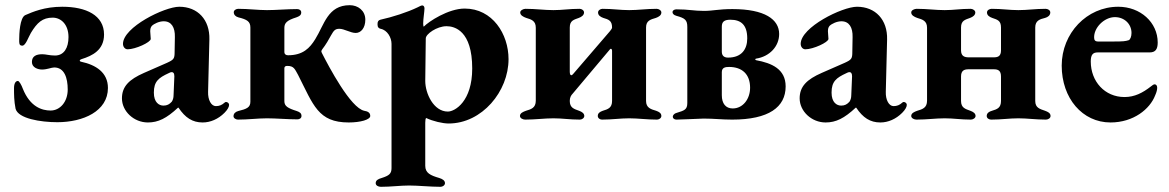

<svg xmlns="http://www.w3.org/2000/svg" viewBox="-20 -458 4506 740"><path d="M201 13C300 13 396 -29 396 -119C396 -179 349 -208 293 -220C284 -222 287 -228 294 -230C336 -243 381 -265 381 -325C381 -399 312 -432 220 -432C151 -432 106 -412 78 -400C56 -391 54 -325 54 -306C54 -292 53 -282 66 -282C79 -282 89 -314 99 -331C123 -371 144 -390 183 -390C215 -390 244 -364 244 -315C244 -274 227 -244 192 -244C171 -244 157 -249 143 -249C119 -249 103 -241 103 -219C103 -197 127 -190 142 -190C162 -190 178 -198 189 -198C228 -198 241 -158 241 -113C241 -65 211 -32 175 -32C142 -32 96 -46 68 -116C63 -130 54 -146 49 -146C40 -146 34 -136 34 -118C34 -95 34 -69 40 -39C50 -1 136 13 201 13Z M550 14C590 14 622 -2 666 -43H668C694 -4 722 14 761 14C791 14 821 1 845 -23C857 -35 863 -46 863 -54C863 -60 857 -65 851 -65C849 -65 847 -64 845 -62C835 -53 825 -49 812 -49C794 -49 781 -73 782 -104L787 -306C789 -382 742 -432 671 -432C614 -432 454 -353 454 -289C454 -277 462 -268 472 -268C502 -268 561 -295 561 -308C561 -316 559 -329 559 -337C559 -345 560 -352 565 -358C574 -367 594 -376 611 -376C641 -376 655 -352 654 -315L653 -258C653 -232 650 -228 624 -216L535 -177C478 -152 450 -125 450 -79C450 -29 496 14 550 14ZM610 -51C593 -51 573 -63 573 -101C573 -144 591 -158 630 -176C635 -179 639 -180 642 -180C647 -180 652 -177 652 -164L649 -92C649 -80 646 -72 642 -66C633 -56 624 -51 610 -51Z M897 3C936 3 974 -2 1009 -2C1044 -2 1088 2 1126 2C1134 2 1142 -2 1142 -11C1142 -22 1135 -26 1124 -30C1089 -41 1076 -49 1076 -68V-195C1076 -201 1080 -204 1087 -204C1113 -204 1116 -192 1129 -169C1188 -53 1206 14 1324 14C1370 14 1407 3 1407 -11C1407 -24 1397 -29 1384 -31C1331 -42 1247 -202 1221 -253C1218 -260 1217 -260 1222 -268C1236 -286 1248 -307 1256 -322C1267 -342 1273 -347 1288 -347C1307 -347 1331 -331 1351 -331C1371 -331 1388 -350 1388 -382C1388 -417 1360 -438 1328 -438C1243 -438 1230 -363 1195 -307C1174 -273 1148 -245 1090 -245C1082 -245 1076 -249 1076 -258V-351C1076 -370 1087 -380 1122 -391C1133 -395 1141 -399 1141 -410C1141 -419 1133 -423 1125 -423C1086 -423 1044 -419 1009 -419C974 -419 937 -424 898 -424C891 -424 881 -419 881 -411C881 -401 888 -394 899 -391C932 -383 945 -375 945 -352V-66C945 -44 931 -38 898 -30C887 -27 880 -20 880 -10C880 -2 890 3 897 3Z M1448 262C1488 262 1522 257 1557 257C1592 257 1638 262 1678 262C1686 262 1695 256 1695 248C1695 238 1686 232 1673 228C1639 218 1619 209 1619 181V15C1619 7 1620 -3 1623 -3C1648 9 1686 18 1709 18C1838 18 1940 -106 1940 -230C1940 -327 1878 -425 1771 -425C1708 -425 1632 -375 1613 -355C1612 -356 1611 -361 1611 -367C1611 -385 1616 -414 1616 -425C1616 -431 1614 -437 1607 -437C1602 -437 1595 -432 1590 -430C1551 -411 1492 -392 1446 -382C1439 -380 1435 -376 1435 -365C1435 -353 1439 -349 1447 -347C1473 -342 1489 -313 1489 -289V190C1489 212 1479 219 1451 228C1437 232 1428 237 1428 248C1428 257 1438 262 1448 262ZM1706 -28C1651 -28 1619 -98 1619 -146L1621 -310C1621 -327 1664 -357 1701 -357C1732 -357 1800 -340 1800 -194C1800 -68 1734 -28 1706 -28Z M2004 3C2044 3 2078 -2 2113 -2C2148 -2 2175 3 2215 3C2223 3 2232 -3 2232 -11C2232 -21 2223 -27 2212 -31C2193 -38 2176 -42 2176 -69C2176 -81 2180 -90 2188 -98L2331 -268C2332 -269 2333 -270 2334 -270C2337 -270 2339 -267 2339 -262V-69C2339 -42 2323 -37 2303 -31C2292 -27 2284 -22 2284 -11C2284 -2 2293 3 2300 3C2340 3 2370 -2 2405 -2C2440 -2 2472 3 2512 3C2519 3 2529 -2 2529 -11C2529 -22 2520 -27 2509 -31C2489 -37 2470 -42 2470 -69V-352C2470 -379 2488 -383 2508 -389C2519 -393 2529 -399 2529 -410C2529 -418 2519 -424 2511 -424C2471 -424 2440 -419 2405 -419C2370 -419 2342 -424 2302 -424C2294 -424 2285 -418 2285 -410C2285 -399 2294 -393 2305 -389C2325 -383 2339 -379 2339 -352C2339 -347 2334 -343 2331 -338L2190 -174C2187 -170 2184 -168 2182 -168C2178 -168 2176 -173 2176 -182V-352C2176 -379 2192 -382 2211 -389C2222 -393 2231 -400 2231 -410C2231 -418 2222 -424 2214 -424C2174 -424 2148 -419 2113 -419C2078 -419 2045 -424 2005 -424C1997 -424 1985 -418 1985 -410C1985 -399 1997 -393 2008 -389C2028 -383 2045 -378 2045 -351V-70C2045 -42 2027 -37 2007 -31C1996 -27 1984 -22 1984 -11C1984 -2 1996 3 2004 3Z M2587 -397C2620 -388 2629 -381 2629 -354V-61C2629 -35 2617 -32 2588 -23C2579 -21 2573 -14 2573 -8C2573 -2 2579 3 2587 3C2603 3 2661 0 2692 -1C2732 -1 2762 3 2802 3C2943 3 3008 -45 3008 -125C3008 -192 2954 -215 2894 -226C2889 -227 2891 -232 2894 -232C2946 -240 2983 -279 2983 -327C2983 -383 2928 -423 2803 -423C2748 -423 2729 -416 2693 -416C2654 -416 2635 -422 2587 -422C2579 -422 2572 -418 2572 -411C2572 -406 2576 -400 2587 -397ZM2790 -200C2840 -200 2871 -172 2871 -120C2871 -76 2843 -40 2804 -40C2777 -40 2762 -59 2762 -91V-180C2762 -198 2776 -200 2790 -200ZM2795 -382C2836 -382 2860 -362 2860 -310C2860 -269 2839 -236 2786 -236C2770 -236 2762 -244 2762 -259V-355C2762 -373 2770 -382 2795 -382Z M3162 14C3202 14 3234 -2 3278 -43H3280C3306 -4 3334 14 3373 14C3403 14 3433 1 3457 -23C3469 -35 3475 -46 3475 -54C3475 -60 3469 -65 3463 -65C3461 -65 3459 -64 3457 -62C3447 -53 3437 -49 3424 -49C3406 -49 3393 -73 3394 -104L3399 -306C3401 -382 3354 -432 3283 -432C3226 -432 3066 -353 3066 -289C3066 -277 3074 -268 3084 -268C3114 -268 3173 -295 3173 -308C3173 -316 3171 -329 3171 -337C3171 -345 3172 -352 3177 -358C3186 -367 3206 -376 3223 -376C3253 -376 3267 -352 3266 -315L3265 -258C3265 -232 3262 -228 3236 -216L3147 -177C3090 -152 3062 -125 3062 -79C3062 -29 3108 14 3162 14ZM3222 -51C3205 -51 3185 -63 3185 -101C3185 -144 3203 -158 3242 -176C3247 -179 3251 -180 3254 -180C3259 -180 3264 -177 3264 -164L3261 -92C3261 -80 3258 -72 3254 -66C3245 -56 3236 -51 3222 -51Z M3492 -410C3492 -399 3504 -393 3515 -389C3535 -383 3553 -378 3553 -351V-70C3553 -42 3535 -37 3515 -31C3504 -27 3492 -22 3492 -11C3492 -2 3504 3 3512 3C3552 3 3586 -2 3621 -2C3656 -2 3683 3 3722 3C3730 3 3740 -3 3740 -11C3740 -21 3731 -27 3720 -31C3701 -38 3684 -42 3684 -69V-163C3684 -186 3696 -191 3713 -191H3810C3827 -191 3838 -186 3838 -163V-69C3838 -42 3823 -37 3803 -31C3792 -28 3783 -22 3783 -11C3783 -2 3792 3 3800 3C3840 3 3870 -2 3905 -2C3940 -2 3971 3 4011 3C4019 3 4029 -2 4029 -11C4029 -22 4019 -27 4008 -31C3988 -38 3970 -42 3970 -69V-352C3970 -379 3988 -384 4008 -389C4019 -392 4028 -399 4028 -410C4028 -419 4018 -424 4010 -424C3970 -424 3940 -419 3905 -419C3870 -419 3842 -424 3802 -424C3794 -424 3784 -419 3784 -410C3784 -399 3793 -393 3804 -389C3824 -382 3838 -379 3838 -352V-264C3838 -241 3826 -237 3810 -237H3714C3698 -237 3684 -241 3684 -264V-352C3684 -379 3700 -382 3719 -389C3730 -393 3739 -400 3739 -410C3739 -418 3729 -424 3721 -424C3681 -424 3656 -419 3621 -419C3586 -419 3553 -424 3513 -424C3505 -424 3492 -419 3492 -410Z M4260 14C4349 14 4412 -38 4432 -90C4438 -103 4440 -113 4440 -120C4440 -128 4436 -133 4430 -133C4426 -133 4421 -129 4416 -125C4384 -100 4353 -84 4314 -84C4238 -84 4184 -144 4184 -221C4184 -247 4192 -256 4211 -256H4411C4433 -256 4442 -268 4442 -294C4442 -372 4375 -432 4290 -432C4169 -432 4072 -330 4072 -205C4072 -79 4152 14 4260 14ZM4211 -298C4202 -298 4197 -303 4197 -312C4195 -351 4236 -392 4277 -392C4313 -392 4341 -366 4341 -331C4341 -317 4336 -305 4330 -303C4317 -299 4309 -298 4271 -298Z"/></svg>

Font: EB Garamond
Style: Bold
Weight: 700
Designer: Georg Duffner and Octavio Pardo
Foundry: Georg Duffner
Version: Version 1.000;PS 001.000;hotconv 1.0.88;makeotf.lib2.5.64775